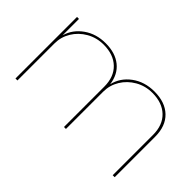

<svg xmlns="http://www.w3.org/2000/svg" viewBox="-68 -808 1103 1103"><g transform="rotate(45 484.0 -256.0)"><path d="M889 -331V-2H873V-329Q873 -409 826.5 -453.5Q780 -498 700 -498Q643 -498 596 -471Q549 -444 522 -399.5Q495 -355 495 -303V0H479V-327Q479 -407 432.5 -451.5Q386 -496 306 -496Q249 -496 202 -469Q155 -442 128 -397.5Q101 -353 101 -301V0H85V-500H101V-367Q119 -430 175.5 -470Q232 -510 309 -510Q387 -510 435.5 -471Q484 -432 493 -361Q508 -427 565.5 -469.5Q623 -512 703 -512Q790 -512 839.5 -464.5Q889 -417 889 -331Z"/></g></svg>

Font: Work Sans Hairline
Style: Regular
Weight: 400
Designer: Wei Huang
Foundry: Wei Huang
Version: Version 1.032